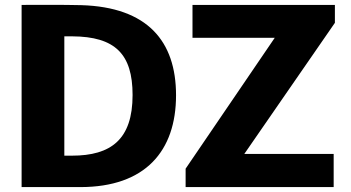

<svg xmlns="http://www.w3.org/2000/svg" viewBox="-20 -762 1429 782"><path d="M68 -742V0H307C572 0 697 -147 697 -374C697 -594 581 -733 311 -741C248 -743 84 -742 68 -742ZM736 0H1339V-135H975L1344 -669V-742H764V-608H1099L736 -75ZM242 -614H274C449 -613 520 -542 520 -375C520 -194 432 -128 273 -128H242Z"/></svg>

Font: 18Franklin
Style: Bold
Weight: 700
Designer: Pablo Impallari, Rodrigo Fuenzalida (Modified by Dan O. Williams)
Version: Version 0.025;PS 000.025;hotconv 1.0.88;makeotf.lib2.5.64775